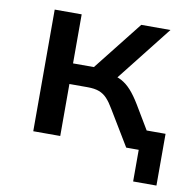

<svg xmlns="http://www.w3.org/2000/svg" viewBox="-73 -569 775 771"><g transform="rotate(10 315.0 -183.5)"><path d="M519 129V0H482V-82H614V129ZM89 0V-496H199V-296H284L442 -496H561L368 -251L350 -279Q380 -276 401 -264.5Q422 -253 440.5 -232.5Q459 -212 479 -179L586 0H468L381 -144Q367 -168 353 -183Q339 -198 320.5 -205Q302 -212 273 -212H199V0Z"/></g></svg>

Font: Nunito Sans 8pt SemiBold
Style: Regular
Weight: 600
Version: Version 3.101;gftools[0.9.27]